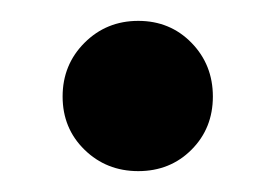

<svg xmlns="http://www.w3.org/2000/svg" viewBox="-20 -364 264 184"><path d="M184 -271.5Q184 -241 163.5 -220.5Q143 -200 112.5 -200Q82 -200 61 -220.5Q40 -241 40 -271.5Q40 -302 61 -323Q82 -344 112.5 -344Q143 -344 163.5 -323Q184 -302 184 -271.5Z"/></svg>

Font: Karma SemiBold
Style: Regular
Weight: 600
Designer: Joana Correia
Foundry: Indian Type Foundry
Version: Version 1.202;PS 1.0;hotconv 1.0.78;makeotf.lib2.5.61930; tt